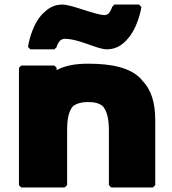

<svg xmlns="http://www.w3.org/2000/svg" viewBox="-20 -814 752 841"><path d="M448 -598C479 -598 505 -610 525 -629L534 -638C585 -690 599 -781 599 -781V-784L589 -794H481L472 -785L471 -783C471 -783 467 -768 456 -755C452 -752 446 -748 438 -748C398 -748 295 -794 253 -794C222 -794 197 -782 177 -763L167 -754C116 -702 103 -611 103 -611V-608L113 -598H218L228 -607V-609C231 -622 243 -636 243 -636C246 -639 255 -644 263 -644C327 -644 405 -598 448 -598ZM274 -3V-242C274 -294 281 -328 300 -349C314 -360 336 -367 366 -367C395 -367 414 -362 430 -349C448 -329 457 -295 457 -242V-3L467 7H650L660 -3V-287C660 -364 643 -421 603 -461V-462L595 -471C549 -517 472 -535 366 -535C307 -535 264 -526 228 -507V-517L218 -527H73L63 -517V-3L73 7H263Z"/></svg>

Font: Hussar Woodtype
Style: Ultra
Weight: 900
Foundry: Cannot Into Space Fonts
Version: Version 1.07